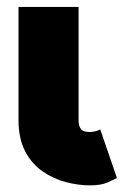

<svg xmlns="http://www.w3.org/2000/svg" viewBox="-20 -528 365 562"><path d="M273.4 -149.4 322.3 -6.8Q313 -2 294.2 6.3Q275.4 14.6 243.2 14.6Q209.5 14.6 173.1 5.1Q136.7 -4.4 105 -26.1Q73.2 -47.9 53.7 -85Q34.2 -122.1 34.2 -176.8V-507.8H210V-176.8Q210 -158.7 217 -150.1Q224.1 -141.6 243.2 -141.6Q250 -141.6 259.3 -143.8Q268.6 -146 273.4 -149.4Z"/></svg>

Font: Giphurs Black
Style: Regular
Weight: 900
Version: Version 0.920; ttfautohint (v1.8.4.7-5d5b)